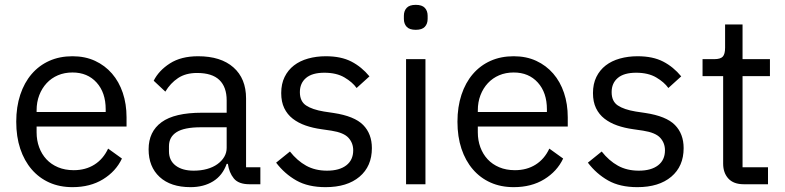

<svg xmlns="http://www.w3.org/2000/svg" viewBox="-20 -760 3240 792"><path d="M279 12Q226 12 183.5 -7Q141 -26 110.5 -61.5Q80 -97 63.5 -146.5Q47 -196 47 -258Q47 -319 63.5 -369Q80 -419 110.5 -454.5Q141 -490 183.5 -509Q226 -528 279 -528Q331 -528 372 -509Q413 -490 442 -456.5Q471 -423 486.5 -377Q502 -331 502 -276V-238H131V-214Q131 -181 141.5 -152.5Q152 -124 171.5 -103Q191 -82 219.5 -70Q248 -58 284 -58Q333 -58 369.5 -81Q406 -104 426 -147L483 -106Q458 -53 405 -20.5Q352 12 279 12ZM279 -461Q246 -461 219 -449.5Q192 -438 172.5 -417Q153 -396 142 -367.5Q131 -339 131 -305V-298H416V-309Q416 -378 378.5 -419.5Q341 -461 279 -461Z M1009 0Q964 0 944.5 -24Q925 -48 920 -84H915Q898 -36 859 -12Q820 12 766 12Q684 12 638.5 -30Q593 -72 593 -144Q593 -217 646.5 -256Q700 -295 813 -295H915V-346Q915 -401 885 -430Q855 -459 793 -459Q746 -459 714.5 -438Q683 -417 662 -382L614 -427Q635 -469 681 -498.5Q727 -528 797 -528Q891 -528 943 -482Q995 -436 995 -354V-70H1054V0ZM779 -56Q809 -56 834 -63Q859 -70 877 -83Q895 -96 905 -113Q915 -130 915 -150V-235H809Q740 -235 708.5 -215Q677 -195 677 -157V-136Q677 -98 704.5 -77Q732 -56 779 -56Z M1323 12Q1251 12 1202.5 -15.5Q1154 -43 1119 -89L1176 -135Q1206 -97 1243 -76.5Q1280 -56 1329 -56Q1380 -56 1408.5 -78Q1437 -100 1437 -140Q1437 -170 1417.5 -191.5Q1398 -213 1347 -221L1306 -227Q1270 -232 1240 -242.5Q1210 -253 1187.5 -270.5Q1165 -288 1152.5 -314Q1140 -340 1140 -376Q1140 -414 1154 -442.5Q1168 -471 1192.5 -490Q1217 -509 1251 -518.5Q1285 -528 1324 -528Q1387 -528 1429.5 -506Q1472 -484 1504 -445L1451 -397Q1434 -421 1401 -440.5Q1368 -460 1318 -460Q1268 -460 1242.5 -438.5Q1217 -417 1217 -380Q1217 -342 1242.5 -325Q1268 -308 1316 -300L1356 -294Q1442 -281 1478 -244.5Q1514 -208 1514 -149Q1514 -74 1463 -31Q1412 12 1323 12Z M1695 -637Q1669 -637 1657.5 -649.5Q1646 -662 1646 -682V-695Q1646 -715 1657.5 -727.5Q1669 -740 1695 -740Q1721 -740 1732.5 -727.5Q1744 -715 1744 -695V-682Q1744 -662 1732.5 -649.5Q1721 -637 1695 -637ZM1655 -516H1735V0H1655Z M2099 12Q2046 12 2003.5 -7Q1961 -26 1930.5 -61.5Q1900 -97 1883.5 -146.5Q1867 -196 1867 -258Q1867 -319 1883.5 -369Q1900 -419 1930.5 -454.5Q1961 -490 2003.5 -509Q2046 -528 2099 -528Q2151 -528 2192 -509Q2233 -490 2262 -456.5Q2291 -423 2306.5 -377Q2322 -331 2322 -276V-238H1951V-214Q1951 -181 1961.5 -152.5Q1972 -124 1991.5 -103Q2011 -82 2039.5 -70Q2068 -58 2104 -58Q2153 -58 2189.5 -81Q2226 -104 2246 -147L2303 -106Q2278 -53 2225 -20.5Q2172 12 2099 12ZM2099 -461Q2066 -461 2039 -449.5Q2012 -438 1992.5 -417Q1973 -396 1962 -367.5Q1951 -339 1951 -305V-298H2236V-309Q2236 -378 2198.5 -419.5Q2161 -461 2099 -461Z M2609 12Q2537 12 2488.5 -15.5Q2440 -43 2405 -89L2462 -135Q2492 -97 2529 -76.5Q2566 -56 2615 -56Q2666 -56 2694.5 -78Q2723 -100 2723 -140Q2723 -170 2703.5 -191.5Q2684 -213 2633 -221L2592 -227Q2556 -232 2526 -242.5Q2496 -253 2473.5 -270.5Q2451 -288 2438.5 -314Q2426 -340 2426 -376Q2426 -414 2440 -442.5Q2454 -471 2478.5 -490Q2503 -509 2537 -518.5Q2571 -528 2610 -528Q2673 -528 2715.5 -506Q2758 -484 2790 -445L2737 -397Q2720 -421 2687 -440.5Q2654 -460 2604 -460Q2554 -460 2528.5 -438.5Q2503 -417 2503 -380Q2503 -342 2528.5 -325Q2554 -308 2602 -300L2642 -294Q2728 -281 2764 -244.5Q2800 -208 2800 -149Q2800 -74 2749 -31Q2698 12 2609 12Z M3048 0Q3006 0 2984.5 -23.5Q2963 -47 2963 -85V-446H2878V-516H2926Q2952 -516 2961.5 -526.5Q2971 -537 2971 -563V-659H3043V-516H3156V-446H3043V-70H3148V0Z"/></svg>

Font: IBM Plex Sans Thai Looped
Style: Regular
Weight: 400
Designer: Mike Abbink, Paul van der Laan, Pieter van Rosmalen, Ben Mitchell, Mark Frömberg
Foundry: Bold Monday
Version: Version 1.1